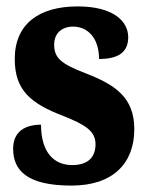

<svg xmlns="http://www.w3.org/2000/svg" viewBox="-20 -569 459 599"><path d="M203 10C333 10 399 -60 399 -166C399 -266 338 -305 248 -340C170 -370 149 -388 149 -430C149 -466 174 -486 208 -486C253 -486 289 -451 289 -385C352 -385 380 -408 380 -453C380 -501 336 -549 222 -549C104 -549 26 -496 26 -385C26 -287 76 -246 178 -207C246 -180 278 -160 278 -119C278 -83 259 -54 205 -54C149 -54 108 -93 108 -180C60 -180 21 -160 21 -105C21 -39 62 10 203 10Z"/></svg>

Font: Noto Serif Devanagari ExtraCondensed Black
Style: Regular
Weight: 900
Width: 2
Designer: Universal Thirst, Indian Type Foundry and the Monotype Design Team
Foundry: Monotype Imaging Inc.
Version: Version 2.004